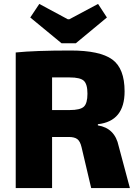

<svg xmlns="http://www.w3.org/2000/svg" viewBox="-20 -957 701 977"><path d="M293 -737 134 -868 180 -937 325 -859H333L479 -937L524 -868L366 -737ZM641 0H444L395 -208Q388 -238 373.5 -249Q359 -260 330 -260H245V0H60V-690Q158 -700 339 -700Q488 -700 551 -654.5Q614 -609 614 -492Q614 -340 478 -325V-319Q565 -305 584 -213ZM245 -397H335Q388 -397 406.5 -414Q425 -431 425 -480Q425 -529 406.5 -546Q388 -563 335 -563H245Z"/></svg>

Font: Ezarion Extra Bold
Style: Regular
Weight: 800
Designer: Natanael Gama
Version: Version 1.001;PS 001.001;hotconv 1.0.70;makeotf.lib2.5.58329